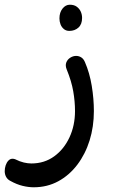

<svg xmlns="http://www.w3.org/2000/svg" viewBox="-87 -580 488 814"><path d="M56 214Q34 214 9 208Q-16 202 -43 187Q-55 181 -61 170Q-67 159 -67 146Q-67 133 -63 121Q-59 109 -51.5 101Q-44 93 -34 93Q-31 93 -28.5 93.5Q-26 94 -23 95Q-3 105 14 109Q31 113 46 113Q101 113 142.5 83Q184 53 207.5 2.5Q231 -48 231 -109Q231 -150 223.5 -193Q216 -236 196 -285Q189 -302 194 -315Q199 -328 211 -335.5Q223 -343 236 -343Q247 -343 257 -337Q267 -331 273 -317Q293 -271 302 -216Q311 -161 311 -109Q311 -43 293 15Q275 73 241 118Q207 163 160 188.5Q113 214 56 214ZM207 -449Q193 -449 183.5 -457Q174 -465 169.5 -477Q165 -489 165 -502Q165 -527 178 -543.5Q191 -560 209 -560Q227 -560 238.5 -551.5Q250 -543 255.5 -530.5Q261 -518 261 -504Q261 -477 245.5 -463Q230 -449 207 -449Z"/></svg>

Font: Playpen Sans Arabic
Style: Regular
Weight: 400
Designer: Azza Alameddine, Laura Meseguer, Veronika Burian, José Scaglione
Foundry: TypeTogether
Version: Version 2.000